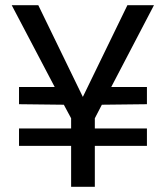

<svg xmlns="http://www.w3.org/2000/svg" viewBox="-20 -717 635 737"><path d="M407 -383H544V-317L371 -315L344 -263V-224H544V-157H344V0H253V-157H53V-224H253V-263L225 -315L53 -317V-383H190L25 -697H127L298 -345L469 -697H571Z"/></svg>

Font: DVN-Poppins
Style: Regular
Weight: 400
Designer: Ninad Kale (Devanagari), Jonny Pinhorn (Latin)
Foundry: Indian Type Foundry
Version: 4.004